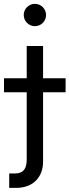

<svg xmlns="http://www.w3.org/2000/svg" viewBox="-74 -749 352 974"><path d="M61.5 -515.6V-352.1H-53.7V-280.8H61.5V59.6C61.5 109.4 43 130.9 1 130.9H-27.3V204.1H8.8C95.7 204.1 144.5 147 144.5 72.3V-280.8H258.8V-352.1H144.5V-515.6ZM103 -616.2C134.3 -616.2 159.7 -641.6 159.7 -672.9C159.7 -704.1 134.3 -729.5 103 -729.5C71.8 -729.5 46.4 -704.1 46.4 -672.9C46.4 -641.6 71.8 -616.2 103 -616.2Z"/></svg>

Font: Raveo Display Display
Style: Regular
Weight: 400
Designer: Jakub Foglar, Rasmus Andersson (Inter)
Foundry: Jakubfoglar.com
Version: Version 1.100;Glyphs 3.2.3 (3260)